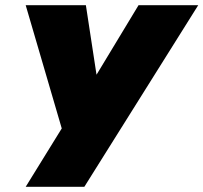

<svg xmlns="http://www.w3.org/2000/svg" viewBox="-20 -720 784 740"><path d="M744 -700H514L352 -432L311 -700H79L218 -225L79 0H305Z"/></svg>

Font: Jost* Black
Style: Italic
Weight: 900
Italic angle: -10°
Version: Version 3.7